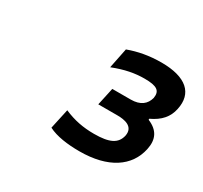

<svg xmlns="http://www.w3.org/2000/svg" viewBox="-94 -815 687 651"><g transform="rotate(30 249.5 -490.0)"><path d="M330 -460C357 -460 396 -454 388 -414C380 -380 353 -366 292 -366C250 -366 213 -373 174 -390L157 -312C188 -296 232 -290 279 -290C391 -290 459 -336 475 -412C484 -454 470 -483 429 -500V-504C468 -522 489 -547 496 -581C511 -650 467 -690 370 -690C323 -690 281 -682 243 -668L227 -589C273 -607 310 -614 348 -614C396 -614 412 -603 407 -573C400 -546 380 -529 342 -529H270L255 -460Z"/></g></svg>

Font: LT Wave Text Medium Italic
Style: Regular
Weight: 500
Designer: Daniel Lyons
Version: Version 2.5 (Glyphs App)